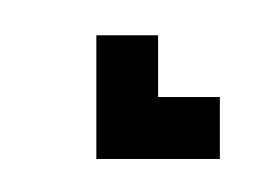

<svg xmlns="http://www.w3.org/2000/svg" viewBox="-20 -199 147 111"><path d="M71.4 -142.9V-178.6H35.7V-107.1H107.1V-142.9Z"/></svg>

Font: Gossip Low Pixel
Style: Regular
Weight: 500
Width: 3
Designer: Deborah Khodanovich
Version: Version 1.001;Glyphs 3.3.1 (3343)